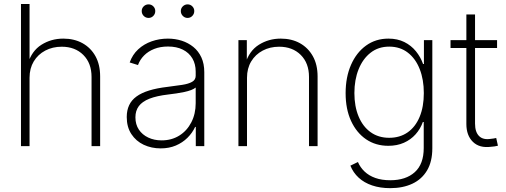

<svg xmlns="http://www.w3.org/2000/svg" viewBox="-20 -748 2589 983"><path d="M131.3 -350.1V0H87.4V-727.5H131.3V-420.4H122.1Q142.1 -487.3 192.1 -518.8Q242.2 -550.3 304.2 -550.3Q359.9 -550.3 402.3 -526.9Q444.8 -503.4 468.8 -460.2Q492.7 -417 492.7 -356.4V0H448.7V-354Q448.7 -424.8 406.5 -466.8Q364.3 -508.8 295.9 -508.8Q249 -508.8 211.7 -489Q174.3 -469.2 152.8 -433.6Q131.3 -397.9 131.3 -350.1Z M802.7 11.7Q755.4 11.7 715.8 -6.8Q676.3 -25.4 652.6 -61.5Q628.9 -97.7 628.9 -148.9Q628.9 -183.1 641.1 -209.2Q653.3 -235.4 678.7 -253.9Q704.1 -272.5 743.7 -284.7Q783.2 -296.9 837.4 -303.2Q879.9 -308.6 912.4 -313.5Q944.8 -318.4 963.4 -328.9Q981.9 -339.4 981.9 -359.9V-381.3Q981.9 -420.4 964.8 -449.2Q947.8 -478 916 -493.9Q884.3 -509.8 840.3 -509.8Q800.8 -509.8 769.8 -497.6Q738.8 -485.4 717.5 -463.9Q696.3 -442.4 686.5 -415L644 -428.2Q658.2 -468.3 687.5 -495.4Q716.8 -522.5 756.3 -536.4Q795.9 -550.3 839.4 -550.3Q877 -550.3 910.4 -539.6Q943.8 -528.8 970 -507.6Q996.1 -486.3 1011 -454.1Q1025.9 -421.9 1025.9 -378.4V0H982.4V-98.1H979Q964.8 -67.4 939.7 -42.5Q914.6 -17.6 880.1 -2.9Q845.7 11.7 802.7 11.7ZM807.6 -29.3Q858.4 -29.3 897.7 -53.7Q937 -78.1 959.5 -121.6Q981.9 -165 981.9 -219.7V-299.8Q973.1 -292.5 958.3 -286.9Q943.4 -281.2 924.1 -277.1Q904.8 -272.9 883.5 -269.8Q862.3 -266.6 841.3 -264.2Q782.2 -257.3 745.1 -242.7Q708 -228 690.7 -204.6Q673.3 -181.2 673.3 -147.5Q673.3 -110.8 690.9 -84.5Q708.5 -58.1 739 -43.7Q769.5 -29.3 807.6 -29.3ZM940.4 -656.2Q926.3 -656.2 916 -666.5Q905.8 -676.8 905.8 -691.4Q905.8 -705.6 916 -715.6Q926.3 -725.6 940.4 -725.6Q954.6 -725.6 964.6 -715.6Q974.6 -705.6 974.6 -691.4Q974.6 -676.8 964.6 -666.5Q954.6 -656.2 940.4 -656.2ZM740.7 -656.2Q726.1 -656.2 715.8 -666.5Q705.6 -676.8 705.6 -691.4Q705.6 -705.6 715.8 -715.6Q726.1 -725.6 740.7 -725.6Q754.9 -725.6 764.9 -715.6Q774.9 -705.6 774.9 -691.4Q774.9 -676.8 764.9 -666.5Q754.9 -656.2 740.7 -656.2Z M1244.6 -350.1V0H1200.7V-542.5H1243.7V-420.4H1235.4Q1255.4 -487.3 1305.4 -518.8Q1355.5 -550.3 1417.5 -550.3Q1473.1 -550.3 1515.4 -526.9Q1557.6 -503.4 1581.8 -460.2Q1606 -417 1606 -356.4V0H1562V-354Q1562 -424.8 1519.8 -466.8Q1477.5 -508.8 1409.2 -508.8Q1362.3 -508.8 1325 -489Q1287.6 -469.2 1266.1 -433.6Q1244.6 -397.9 1244.6 -350.1Z M1978 215.3Q1926.3 215.3 1885.3 201.4Q1844.2 187.5 1816.2 161.6Q1788.1 135.7 1773.9 100.1L1812.5 81.5Q1824.2 108.9 1846.4 130.1Q1868.7 151.4 1901.6 163.1Q1934.6 174.8 1978 174.8Q2057.6 174.8 2103.5 133.5Q2149.4 92.3 2149.4 9.8V-123.5H2145Q2132.3 -87.9 2107.7 -60.3Q2083 -32.7 2047.9 -17.1Q2012.7 -1.5 1968.3 -1.5Q1903.3 -1.5 1854.2 -34.9Q1805.2 -68.4 1777.3 -128.9Q1749.5 -189.5 1749.5 -271Q1749.5 -353 1777.1 -416Q1804.7 -479 1854 -514.6Q1903.3 -550.3 1968.8 -550.3Q2015.1 -550.3 2050.3 -532.7Q2085.4 -515.1 2109.4 -485.6Q2133.3 -456.1 2146 -420.4H2150.4V-542.5H2193.4V11.2Q2193.4 79.1 2166.5 124.5Q2139.6 169.9 2091.1 192.6Q2042.5 215.3 1978 215.3ZM1972.7 -42.5Q2027.3 -42.5 2067.1 -70.3Q2106.9 -98.1 2128.4 -149.7Q2149.9 -201.2 2149.9 -271.5Q2149.9 -340.3 2128.9 -394Q2107.9 -447.8 2068.1 -478.5Q2028.3 -509.3 1972.7 -509.3Q1917 -509.3 1877.2 -478Q1837.4 -446.8 1815.9 -393.1Q1794.4 -339.4 1794.4 -271.5Q1794.4 -203.6 1815.9 -151.9Q1837.4 -100.1 1877.4 -71.3Q1917.5 -42.5 1972.7 -42.5Z M2524.9 -542.5V-502.4H2286.6V-542.5ZM2367.7 -673.8H2412.1V-115.2Q2412.1 -71.8 2432.9 -51.3Q2453.6 -30.8 2492.7 -37.1Q2499 -37.6 2506.6 -38.8Q2514.2 -40 2520.5 -41.5L2529.3 -2Q2521.5 0 2512.2 1.5Q2502.9 2.9 2494.1 3.4Q2435.1 11.2 2401.4 -21.5Q2367.7 -54.2 2367.7 -113.3Z"/></svg>

Font: Inter 16pt ExtraLight
Style: Regular
Weight: 250
Version: Version 4.001;git-66647c0bb